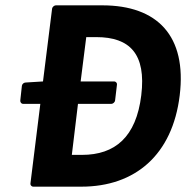

<svg xmlns="http://www.w3.org/2000/svg" viewBox="-20 -687 697 719"><path d="M249 -107 272 -298H397C402 -298 410 -303 411 -311L418 -370C419 -375 415 -382 407 -382H282L303 -548H341C466 -548 528 -485 509 -330C490 -174 411 -107 287 -107ZM189 -667C184 -667 176 -662 175 -654L141 -382L76 -378C70 -378 63 -373 62 -366L56 -311C55 -306 59 -298 67 -298H131L94 0C93 5 97 12 105 12H285C486 12 626 -107 653 -330C680 -552 570 -667 363 -667Z"/></svg>

Font: Falling Sky
Style: BdObl
Weight: 700
Designer: Paul D. Hunt
Foundry: Adobe Systems Incorporated
Version: Version 1.02